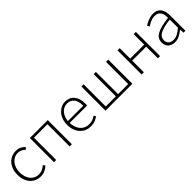

<svg xmlns="http://www.w3.org/2000/svg" viewBox="267 -1589 2698 2698"><g transform="rotate(-45 1616.0 -240.0)"><path d="M270 12Q223 12 183.5 -5Q144 -22 114.5 -54Q85 -86 68.5 -132.5Q52 -179 52 -239Q52 -299 70 -346.5Q88 -394 118 -426Q148 -458 187.5 -475Q227 -492 271 -492Q321 -492 354 -474Q387 -456 412 -433L386 -402Q363 -424 335 -438.5Q307 -453 272 -453Q235 -453 203.5 -437.5Q172 -422 148.5 -393.5Q125 -365 111.5 -326Q98 -287 98 -239Q98 -192 110.5 -153Q123 -114 145.5 -86Q168 -58 200.5 -42.5Q233 -27 272 -27Q310 -27 342.5 -43Q375 -59 400 -82L423 -51Q392 -24 354 -6Q316 12 270 12Z M541 0V-480H897V0H853V-442H585V0Z M1264 12Q1218 12 1177.5 -5Q1137 -22 1107 -54.5Q1077 -87 1059.5 -133.5Q1042 -180 1042 -239Q1042 -298 1059.5 -345Q1077 -392 1106.5 -424.5Q1136 -457 1173.5 -474.5Q1211 -492 1251 -492Q1337 -492 1386 -434Q1435 -376 1435 -270Q1435 -261 1435 -252Q1435 -243 1433 -234H1087Q1088 -189 1101 -150.5Q1114 -112 1137.5 -84.5Q1161 -57 1194 -41.5Q1227 -26 1268 -26Q1307 -26 1338.5 -37.5Q1370 -49 1397 -69L1415 -35Q1386 -18 1351.5 -3Q1317 12 1264 12ZM1087 -270H1393Q1393 -363 1355 -408.5Q1317 -454 1252 -454Q1221 -454 1193 -441.5Q1165 -429 1142.5 -405Q1120 -381 1105.5 -347Q1091 -313 1087 -270Z M1565 0V-480H1609V-39H1810V-480H1854V-39H2055V-480H2099V0Z M2283 0V-480H2327V-272H2605V-480H2649V0H2605V-232H2327V0Z M2938 12Q2909 12 2884 4Q2859 -4 2840 -20Q2821 -36 2810 -61Q2799 -86 2799 -120Q2799 -200 2873.5 -241.5Q2948 -283 3109 -301Q3109 -328 3105 -355.5Q3101 -383 3088 -404.5Q3075 -426 3053 -439.5Q3031 -453 2995 -453Q2947 -453 2907 -434Q2867 -415 2842 -397L2822 -430Q2835 -439 2853.5 -450Q2872 -461 2895 -470Q2918 -479 2945 -485.5Q2972 -492 3001 -492Q3043 -492 3072 -477.5Q3101 -463 3119 -438Q3137 -413 3145 -379.5Q3153 -346 3153 -307V0H3115L3111 -62H3108Q3071 -33 3028.5 -10.5Q2986 12 2938 12ZM2946 -26Q2988 -26 3026 -46Q3064 -66 3109 -104V-267Q3035 -258 2984 -245Q2933 -232 2902 -214Q2871 -196 2857.5 -173Q2844 -150 2844 -122Q2844 -96 2852 -78Q2860 -60 2874 -48.5Q2888 -37 2906.5 -31.5Q2925 -26 2946 -26Z"/></g></svg>

Font: Giro Light
Style: Regular
Weight: 300
Designer: Paul D. Hunt
Foundry: Adobe Systems Incorporated
Version: Version 1.000;PS 1.0;hotconv 1.0.88;makeotf.lib2.5.647800